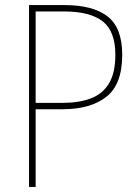

<svg xmlns="http://www.w3.org/2000/svg" viewBox="-20 -800 548 754"><path d="M234 -780Q345 -780 402.5 -735.5Q460 -691 460 -585Q460 -469 398 -420Q336 -371 225 -371H120V-66H94V-780ZM231 -755H120V-396H226Q290 -396 336.5 -413.5Q383 -431 408 -472.5Q433 -514 433 -585Q433 -677 383.5 -716Q334 -755 231 -755Z"/></svg>

Font: Noto Sans Malayalam UI SemiCondensed Thin
Style: Regular
Weight: 100
Width: 4
Designer: Jelle Bosma - Monotype Design Team
Foundry: Monotype Imaging Inc.
Version: Version 2.104; ttfautohint (v1.8.4.7-5d5b)